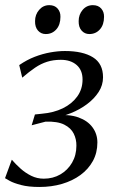

<svg xmlns="http://www.w3.org/2000/svg" viewBox="-28 -736 458 764"><path d="M129 8Q85 8 55.8 0.2Q26.5 -7.5 10.8 -16.2Q-5 -25 -8 -27L19 -100.5Q34.5 -82.5 53.8 -65.2Q73 -48 96.2 -36.5Q119.5 -25 146 -25Q183 -25 212.2 -42Q241.5 -59 258.8 -88.8Q276 -118.5 276 -156Q276.5 -181.5 265.5 -204Q254.5 -226.5 227.8 -240Q201 -253.5 153.5 -252L98 -237.5L111 -280.5L139 -283.5Q186 -287.5 222.2 -305.2Q258.5 -323 279.5 -352.2Q300.5 -381.5 300.5 -419.5Q300.5 -457 276.8 -477.5Q253 -498 214 -498Q184 -498 159.5 -490.2Q135 -482.5 111.8 -466.8Q88.5 -451 60.5 -427L48.5 -477Q79 -498 110.2 -510Q141.5 -522 172.2 -527.5Q203 -533 230.5 -533Q301.5 -533 341.8 -508Q382 -483 382 -428.5Q382 -397 364.5 -370Q347 -343 318.2 -321.5Q289.5 -300 254 -285.8Q218.5 -271.5 183 -265.5L193.5 -277Q247.5 -282 284.2 -268.8Q321 -255.5 340.2 -229.2Q359.5 -203 359.5 -169Q359.5 -128 341.5 -95.2Q323.5 -62.5 292 -39.5Q260.5 -16.5 218.8 -4.2Q177 8 129 8ZM154 -600.5Q135.5 -600.5 123.2 -614.2Q111 -628 111.5 -652Q111.5 -678 127.8 -696.8Q144 -715.5 168 -715.5Q189.5 -715.5 201.2 -702Q213 -688.5 212.5 -669Q212.5 -637.5 196 -619Q179.5 -600.5 154 -600.5ZM327.5 -600.5Q309 -600.5 296.8 -614.2Q284.5 -628 285 -652Q285 -678 301 -696.8Q317 -715.5 341.5 -715.5Q363 -715.5 374.8 -702Q386.5 -688.5 386 -669Q386 -637.5 369.5 -619Q353 -600.5 327.5 -600.5Z"/></svg>

Font: Merriweather 96pt Light
Style: Italic
Weight: 300
Italic angle: -7.8°
Version: Version 2.101